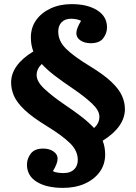

<svg xmlns="http://www.w3.org/2000/svg" viewBox="-20 -746 661 933"><path d="M286 167Q206 167 158.5 137.5Q111 108 111 54Q111 25 129.5 0.5Q148 -24 190 -24Q220 -24 240 -10Q260 4 260 25Q260 48 237 86Q247 91 261 93Q275 95 290 95Q322 95 340 77.5Q358 60 358 31Q358 -13 320.5 -50Q283 -87 208 -133Q136 -177 98.5 -213Q61 -249 47.5 -281Q34 -313 34 -345Q34 -430 142 -496Q130 -527 130 -564Q130 -612 155.5 -648Q181 -684 226 -705Q271 -726 328 -726Q405 -726 452.5 -696Q500 -666 500 -613Q500 -584 481.5 -560Q463 -536 421 -536Q391 -536 371 -549.5Q351 -563 351 -585Q351 -607 374 -645Q364 -650 350.5 -652.5Q337 -655 326 -655Q296 -655 279.5 -638Q263 -621 263 -593Q263 -546 301.5 -508.5Q340 -471 416 -425Q485 -383 522 -347.5Q559 -312 573 -280Q587 -248 587 -216Q587 -130 479 -62Q491 -31 491 5Q491 53 464.5 89.5Q438 126 392 146.5Q346 167 286 167ZM437 -124Q463 -147 463 -179Q463 -209 427.5 -242.5Q392 -276 335 -315Q283 -350 246.5 -378Q210 -406 183 -435Q158 -411 158 -381Q158 -350 195 -315Q232 -280 292 -239Q341 -206 376.5 -178.5Q412 -151 437 -124Z"/></svg>

Font: Literata
Style: Bold
Weight: 700
Designer: Latin by Veronika Burian and Jose Scaglione. Greek by Irene Vlachou. Cyrillic by Vera Evstafieva.
Foundry: TypeTogether
Version: Version 3.103; ttfautohint (v1.8.4.7-5d5b);gftools[0.9.29]